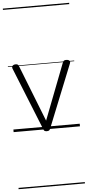

<svg xmlns="http://www.w3.org/2000/svg" viewBox="-81 -989 671 1468"><g transform="rotate(-5 254.5 -255.0)"><path d="M254 15Q240 15 235 10Q230 5 227 -4L34 -484Q29 -496 36.5 -505.5Q44 -515 60 -515Q72 -515 77.5 -510.5Q83 -506 86 -496L255 -66L421 -496Q425 -506 430.5 -510.5Q436 -515 447 -515Q466 -515 473 -506.5Q480 -498 474 -484L281 -4Q278 5 272.5 10Q267 15 254 15ZM0 428H509V438H0ZM0 -20H509V0H0ZM0 -505H509V-500H0ZM0 -948H509V-938H0Z"/></g></svg>

Font: Playwrite US Modern Guides
Style: Regular
Weight: 400
Designer: Veronika Burian, José Scaglione
Foundry: TypeTogether
Version: Version 1.003